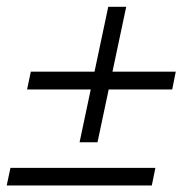

<svg xmlns="http://www.w3.org/2000/svg" viewBox="-43 -554 560 575"><path d="M195.3 -127.9 281.2 -533.7H335L249 -127.9ZM-22.9 1.5 -11.7 -51.3H422.4L411.6 1.5ZM38.1 -286.1 49.3 -339.4H483.4L472.7 -286.1Z"/></svg>

Font: Reddit Sans Light
Style: Italic
Weight: 300
Italic angle: -11.25°
Designer: Stephen Hutchings
Version: Version 1.013